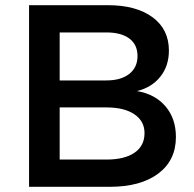

<svg xmlns="http://www.w3.org/2000/svg" viewBox="-20 -720 746 740"><path d="M631 -525Q631 -466 598 -424.5Q565 -383 508 -369Q578 -357 618 -310Q658 -263 658 -192Q658 -102 590 -51Q522 0 403 0H92V-700H396Q505 -700 568 -653.5Q631 -607 631 -525ZM210 -410H390Q446 -410 478 -435Q510 -460 510 -504Q510 -548 478.5 -571.5Q447 -595 390 -595H210ZM210 -105H390Q460 -105 498.5 -131.5Q537 -158 537 -207Q537 -253 498 -279.5Q459 -306 390 -306H210Z"/></svg>

Font: Sapa
Style: Regular
Weight: 400
Version: Version 1.20 June 8, 2016